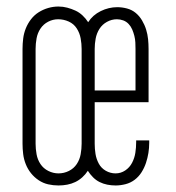

<svg xmlns="http://www.w3.org/2000/svg" viewBox="-20 -560 540 588"><path d="M159 8Q143 8 127.5 4.5Q112 1 98.5 -8Q85 -17 75 -29.5Q65 -42 59 -57Q53 -72 51 -88Q49 -104 49 -120V-410Q49 -426 51 -442Q53 -458 59 -473Q65 -488 75 -501Q85 -514 98.5 -522.5Q112 -531 127.5 -535.5Q143 -540 159 -540Q173 -540 186 -536.5Q199 -533 211 -527.5Q223 -522 233 -512.5Q243 -503 250 -492Q264 -514 288.5 -526Q313 -538 339 -538Q354 -538 369 -534Q384 -530 395.5 -520.5Q407 -511 415 -497.5Q423 -484 427.5 -469.5Q432 -455 433.5 -440Q435 -425 435 -410V-247H270V-120Q270 -104 272.5 -88.5Q275 -73 282.5 -59Q290 -45 304 -37Q318 -29 334 -29Q350 -29 363.5 -38Q377 -47 384.5 -61.5Q392 -76 394.5 -92Q397 -108 397 -125Q397 -126 397 -127.5Q397 -129 397 -130H437Q437 -128 437 -126Q437 -124 437 -123Q437 -107 434.5 -91.5Q432 -76 427 -61Q422 -46 413.5 -32.5Q405 -19 392.5 -9.5Q380 0 364.5 4Q349 8 334 8Q321 8 308.5 5.5Q296 3 285 -2.5Q274 -8 265 -17Q256 -26 249 -37Q242 -26 232 -17Q222 -8 210.5 -2.5Q199 3 186 5.5Q173 8 159 8ZM395 -283V-410Q395 -420 394.5 -430Q394 -440 391.5 -450Q389 -460 385 -469.5Q381 -479 374 -486.5Q367 -494 357.5 -497.5Q348 -501 338 -501Q322 -501 307.5 -493Q293 -485 284.5 -471.5Q276 -458 273 -442Q270 -426 270 -410V-283ZM159 -29Q176 -29 191 -36.5Q206 -44 215 -57.5Q224 -71 227 -87.5Q230 -104 230 -120V-410Q230 -426 227 -442.5Q224 -459 215 -473Q206 -487 190.5 -494Q175 -501 158 -501Q142 -501 127.5 -493.5Q113 -486 104 -472.5Q95 -459 92 -442.5Q89 -426 89 -410V-120Q89 -104 92 -87.5Q95 -71 104 -57.5Q113 -44 128 -36.5Q143 -29 159 -29Z"/></svg>

Font: Iosevka Slab Extralight
Style: Regular
Weight: 200
Monospace: yes
Designer: Belleve Invis
Foundry: Belleve Invis
Version: Version 11.1.1; ttfautohint (v1.8.3)